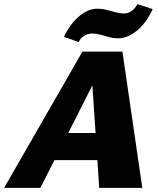

<svg xmlns="http://www.w3.org/2000/svg" viewBox="-51 -907 766 927"><path d="M428 0 391 -556H426L144 0H-31L347 -658H540L636 0ZM111 -134 188 -265H489L525 -134ZM329 -704 258 -729Q286 -790 330 -827.5Q374 -865 419 -865Q441 -865 463 -859.5Q485 -854 506.5 -848Q528 -842 547 -842Q567 -842 583 -853Q599 -864 613 -887L686 -863Q654 -794 609 -758Q564 -722 520 -722Q497 -722 475.5 -728Q454 -734 434 -739.5Q414 -745 394 -745Q372 -745 354.5 -733.5Q337 -722 329 -704Z"/></svg>

Font: Ysabeau Black
Style: Italic
Weight: 900
Italic angle: -12°
Version: Version 2.000;gftools[0.9.27.dev2+g8671c4b]